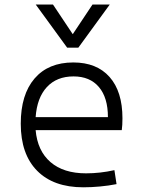

<svg xmlns="http://www.w3.org/2000/svg" viewBox="-20 -796 626 826"><path d="M338.4 9.8Q210 9.8 139.6 -61.5Q69.3 -132.8 69.3 -263.7Q69.3 -389.2 128.7 -458.3Q188 -527.3 295.4 -527.3Q396 -527.3 451.4 -464.8Q506.8 -402.3 506.8 -287.1Q506.8 -256.8 503.9 -236.3H133.3Q141.1 -147 197.3 -98.6Q253.4 -50.3 350.1 -50.3Q410.6 -50.3 472.2 -64L481.4 -3.9Q447.3 2.9 410.2 6.3Q373 9.8 338.4 9.8ZM133.3 -292H444.3Q444.3 -376 405.5 -421.6Q366.7 -467.3 296.4 -467.3Q224.1 -467.3 181.6 -421.4Q139.2 -375.5 133.3 -292ZM269 -590.8 133.8 -776.4H208L293 -648.9L377.9 -776.4H452.1L316.9 -590.8Z"/></svg>

Font: Cascadia Mono PL Light
Style: Regular
Weight: 300
Monospace: yes
Designer: Aaron Bell
Foundry: Saja Typeworks
Version: Version 2404.023; ttfautohint (v1.8.4)